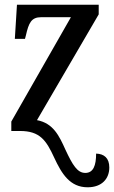

<svg xmlns="http://www.w3.org/2000/svg" viewBox="-20 -556 484 815"><path d="M352 239C413 239 444 202 444 155C444 115 422 97 388 96C388 147 376 178 342 178C308 178 288 144 258 80C231 20 206 -33 137 -46L399 -495V-536H52L43 -391H86L90 -406C102 -459 113 -483 155 -483H281L28 -40V0H65C149 0 176 39 210 113C242 182 277 239 352 239Z"/></svg>

Font: Noto Serif Condensed Medium
Style: Regular
Weight: 500
Width: 3
Designer: Monotype Design Team
Foundry: Monotype Imaging Inc.
Version: Version 2.015